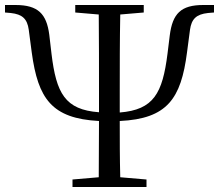

<svg xmlns="http://www.w3.org/2000/svg" viewBox="-26 -748 876 768"><path d="M275 -698 369 -690C370 -589 370 -479 370 -380V-326V-299C234 -309 199 -375 180 -533L171 -610C160 -692 127 -728 36 -728H-6V-698L17 -696C64 -691 83 -672 89 -629L101 -538C126 -353 181 -274 370 -264L369 -39L264 -30V0H560V-30L455 -39C453 -115 453 -188 453 -264C643 -273 698 -353 722 -538L734 -629C740 -672 759 -691 806 -696L830 -698V-728H787C698 -728 664 -694 653 -606L644 -533C624 -375 589 -309 453 -298V-326V-380C453 -480 453 -590 455 -690L549 -698V-728H275Z"/></svg>

Font: Source Han Serif CN
Style: Regular
Weight: 400
Designer: Ryoko NISHIZUKA 西塚涼子 (kana & ideographs); Frank Grießhammer (Latin, Greek & Cyrillic); Wenlong ZHANG 张文龙 (bopomofo); San
Foundry: Adobe
Version: Version 2.003;hotconv 1.1.1;makeotfexe 2.6.0